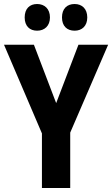

<svg xmlns="http://www.w3.org/2000/svg" viewBox="-20 -937 559 957"><path d="M103 -850C103 -807 128 -784 165 -784C202 -784 229 -808 229 -850C229 -893 202 -917 165 -917C128 -917 103 -894 103 -850ZM289 -850C289 -807 314 -784 352 -784C389 -784 415 -808 415 -850C415 -893 389 -917 352 -917C314 -917 289 -894 289 -850ZM260 -423 149 -714H0L189 -272V0H330V-276L519 -714H371Z"/></svg>

Font: Noto Sans Devanagari UI Condensed
Style: Bold
Weight: 700
Width: 3
Designer: Jelle Bosma - Monotype Design Team
Foundry: Monotype Imaging Inc.
Version: Version 2.004